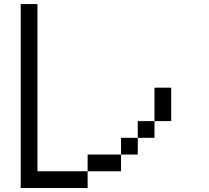

<svg xmlns="http://www.w3.org/2000/svg" viewBox="-20 -937 1040 957"><path d="M83.3 -916.7H166.7V-83.3H416.7V0H83.3ZM666.7 -166.7H583.3V-250H666.7ZM666.7 -250V-333.3H750V-250ZM750 -333.3V-500H833.3V-333.3ZM416.7 -83.3V-166.7H583.3V-83.3Z"/></svg>

Font: Galmuri11 Regular
Style: Regular
Weight: 400
Designer: Minseo Lee (Quiple)
Version: Version 2.356;hotconv 1.1.0;makeotfexe 2.6.0 DEVELOPMENT